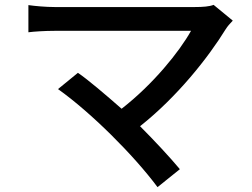

<svg xmlns="http://www.w3.org/2000/svg" viewBox="-20 -717 1040 791"><path d="M860 -697C843 -690 815 -688 783 -688H205C170 -688 124 -692 97 -696V-584C118 -587 165 -590 205 -590H767C719 -504 611 -370 481 -269C415 -327 341 -390 301 -417L219 -350C354 -254 530 -79 629 54L721 -20C681 -68 616 -138 557 -197C710 -318 838 -480 910 -597C917 -608 927 -620 939 -632Z"/></svg>

Font: Spoqa Han Sans Neo Medium
Style: Regular
Weight: 500
Designer: [Spoqa Han Sans Neo] Dong-huui Kim  Younghwa Kang  Yujin Lee  [Noto Sans] Ryoko NISHIZUKA  (kana & ideographs); Paul D. 
Foundry: Spoqa (http://www.spoqa-han-sans.com)
Version: Version 1.000